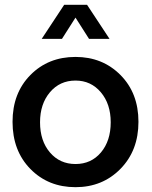

<svg xmlns="http://www.w3.org/2000/svg" viewBox="-20 -772 629 796"><path d="M246 -752H341L434 -611H349L293 -699L237 -611H153ZM293 -536Q405 -536 479.5 -461Q554 -386 554 -267Q554 -148 479.5 -72Q405 4 293 4Q180 4 106 -71.5Q32 -147 32 -267Q32 -386 106 -461Q180 -536 293 -536ZM293 -438Q228 -438 187 -389.5Q146 -341 146 -265Q146 -188 187 -140Q228 -92 293 -92Q358 -92 398.5 -140Q439 -188 439 -265Q439 -341 398 -389.5Q357 -438 293 -438Z"/></svg>

Font: Steamflix Grotesk
Style: Regular
Weight: 400
Designer: Julieta Ulanovsky
Foundry: Julieta Ulanovsky
Version: Version 4.000;PS 004.000;hotconv 1.0.88;makeotf.lib2.5.64775